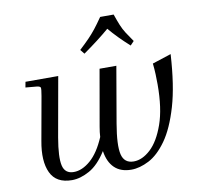

<svg xmlns="http://www.w3.org/2000/svg" viewBox="-82 -827 967 924"><g transform="rotate(-10 401.5 -365.0)"><path d="M769 -505Q760 -352 730.5 -252Q701 -152 660 -94.5Q619 -37 573.5 -13.5Q528 10 487 10Q435 10 405 -19Q375 -48 367 -102Q328 -40 283 -15Q238 10 197 10Q120 10 93 -47.5Q66 -105 84 -202L122 -414Q128 -448 126 -454.5Q124 -461 108 -463L53 -468L58 -495H218L166 -203Q150 -110 159.5 -68.5Q169 -27 212 -27Q253 -27 294 -62.5Q335 -98 366 -171Q367 -193 372 -221L420 -495H502L455 -222Q437 -117 448 -72Q459 -27 505 -27Q547 -27 587.5 -64.5Q628 -102 655 -178.5Q682 -255 682 -372Q682 -396 681 -421.5Q680 -447 677 -475ZM605 -598 587 -579Q558 -605 534 -629.5Q510 -654 490 -678Q462 -654 430 -629.5Q398 -605 361 -579L344 -600Q373 -627 391.5 -646Q410 -665 427 -686.5Q444 -708 466 -740H532Q543 -708 552 -686Q561 -664 573.5 -644.5Q586 -625 605 -598Z"/></g></svg>

Font: Inria Serif
Style: Italic
Weight: 400
Italic angle: -10°
Designer: Black Foundry Team
Foundry: Black Foundry
Version: Version 1.000; ttfautohint (v1.8.3)